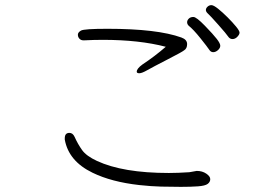

<svg xmlns="http://www.w3.org/2000/svg" viewBox="-20 -751 1040 747"><path d="M865.5 -683.5Q885 -664 898.5 -647.5Q912 -631 912 -624Q912 -617 903.5 -608Q895 -599 884.5 -599Q874 -599 867.5 -609Q861 -619 829.5 -654.5Q798 -690 789.5 -697.5Q781 -705 781 -712Q781 -719 787.5 -725Q794 -731 802.5 -731Q811 -731 828.5 -717Q846 -703 865.5 -683.5ZM714 -651Q708 -657 708 -664.5Q708 -672 714.5 -678.5Q721 -685 732.5 -685Q744 -685 777 -651Q810 -617 823.5 -599.5Q837 -582 837 -573Q837 -564 828 -556Q819 -548 809.5 -548Q800 -548 794 -557.5Q788 -567 760 -602Q732 -637 714 -651ZM380 -596Q345 -596 307 -594H305Q295 -594 289 -600.5Q283 -607 283 -616Q283 -625 295 -632Q307 -639 398 -639Q592 -639 686 -605Q708 -597 708 -579.5Q708 -562 696 -555Q689 -549 631.5 -519.5Q574 -490 553 -478Q532 -466 522 -466Q512 -466 512 -472Q512 -484 534 -500Q581 -531 625 -569Q522 -596 380 -596ZM717 -81 745 -86H746Q767 -86 782.5 -75.5Q798 -65 798 -54Q798 -43 788 -35.5Q778 -28 750 -26Q722 -24 683.5 -24Q645 -24 606.5 -25Q568 -26 522 -31Q414 -43 340 -79Q247 -124 232 -208V-213Q232 -234 250 -234Q263 -234 270 -219Q283 -190 299.5 -167Q316 -144 357 -125Q458 -78 637 -78Q672 -78 717 -81Z"/></svg>

Font: LXGW WenKai Lite Light
Style: Regular
Weight: 300
Designer: LXGW / Fontworks Inc.
Foundry: LXGW / Fontworks Inc.
Version: Version 1.511; March 25, 2025